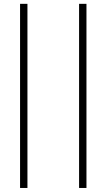

<svg xmlns="http://www.w3.org/2000/svg" viewBox="-20 -778 542 976"><path d="M82 0ZM82 -758.5H119.5V177.5H82ZM382 -758.5H419.5V177.5H382Z"/></svg>

Font: Lato Light
Style: Regular
Weight: 300
Designer: Lukasz Dziedzic
Foundry: tyPoland Lukasz Dziedzic
Version: Version 2.007; 2014-02-27